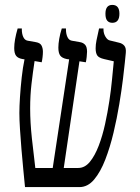

<svg xmlns="http://www.w3.org/2000/svg" viewBox="-20 -763 571 783"><path d="M82 0Q79 -31 75 -71.5Q71 -112 67.5 -154.5Q64 -197 61.5 -236Q59 -275 59 -302Q59 -329 61.5 -367.5Q64 -406 68.5 -447Q73 -488 80 -521L73 -522Q54 -525 46 -535Q38 -545 38 -567Q38 -599 52 -647H69V-643Q69 -625 75 -612Q81 -599 93 -597L127 -591Q144 -588 149.5 -577Q155 -566 155 -552Q155 -542 153.5 -529.5Q152 -517 150 -509L121 -514Q114 -468 108.5 -421Q103 -374 103 -321Q103 -264 110 -199Q117 -134 124 -78H195L262 -521L253 -522Q233 -526 225.5 -536.5Q218 -547 218 -569Q218 -584 221.5 -604.5Q225 -625 232 -647H249V-643Q249 -625 255 -612Q261 -599 273 -597L307 -591Q319 -589 327 -580.5Q335 -572 335 -552Q335 -544 333.5 -530.5Q332 -517 330 -509L304 -513L240 -78H299Q326 -78 346.5 -103Q367 -128 382.5 -168.5Q398 -209 408.5 -257Q419 -305 426 -351.5Q433 -398 436.5 -435.5Q440 -473 442 -492L444 -513L405 -522Q383 -527 376.5 -537Q370 -547 370 -566Q370 -581 373.5 -598.5Q377 -616 384 -647H402V-643Q402 -627 410 -613.5Q418 -600 428 -598L465 -589Q479 -586 487 -576.5Q495 -567 493 -547L489 -507Q487 -486 481.5 -441Q476 -396 466.5 -338.5Q457 -281 443 -222Q429 -163 409.5 -112.5Q390 -62 364 -31Q338 0 304 0ZM438 -670Q425 -670 417.5 -678.5Q410 -687 410 -707Q410 -743 438 -743Q467 -743 467 -707Q467 -670 438 -670Z"/></svg>

Font: Noto Serif Hebrew ExtraCondensed
Style: Regular
Weight: 400
Width: 2
Designer: Monotype Design Team
Foundry: Monotype Imaging Inc.
Version: Version 2.004; ttfautohint (v1.8.4.7-5d5b)